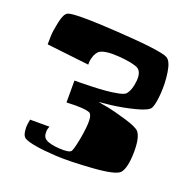

<svg xmlns="http://www.w3.org/2000/svg" viewBox="-95 -578 663 672"><g transform="rotate(20 236.5 -242.0)"><path d="M20 -355.5Q20 -368.2 20.5 -387Q21 -405.8 28.3 -440.2Q35.6 -474.6 48.8 -480.5Q71.8 -490.7 235.8 -480.5Q399.9 -470.2 425.3 -456.1Q441.4 -447.3 447.5 -408.2Q453.6 -369.1 450.7 -329.3Q447.8 -289.6 439.9 -273.4Q433.6 -259.8 387.5 -248Q341.3 -236.3 298.8 -231.4L255.9 -227.1Q271.5 -224.6 295.4 -220Q319.3 -215.3 363.8 -202.1Q408.2 -189 418 -177.2Q434.1 -156.7 432.9 -100.8Q431.6 -44.9 415.5 -25.4Q401.4 -8.3 315.2 -2.2Q229 3.9 180.2 1Q87.4 -4.4 61.5 -19Q52.2 -24.4 49.8 -41.3Q47.4 -58.1 49.8 -72.3L52.2 -86.9H124.5Q123 -83 121.1 -77.4Q119.1 -71.8 120.1 -59.1Q121.1 -46.4 130.4 -40Q145.5 -29.3 182.9 -27.1Q220.2 -24.9 226.6 -34.2Q231.4 -41 238.5 -75.7Q245.6 -110.4 247.6 -141.8Q249.5 -173.3 238.3 -181.6Q228 -186 206.3 -187.3Q184.6 -188.5 168 -187.5L151.4 -187V-268.6Q158.2 -268.6 169.7 -268.6Q181.2 -268.6 211.2 -269.5Q241.2 -270.5 265.1 -272.5Q289.1 -274.4 311 -278.8Q333 -283.2 338.4 -289.6Q353.5 -307.6 356.4 -341.8Q359.4 -376 341.3 -386.7Q318.4 -397.5 266.8 -400.9Q215.3 -404.3 196.3 -391.1Q187 -382.3 182.4 -368.9Q177.7 -355.5 177.7 -346.7V-337.4Z"/></g></svg>

Font: Some Time Later
Style: Regular
Weight: 400
Version: Version 003.300